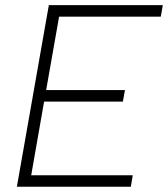

<svg xmlns="http://www.w3.org/2000/svg" viewBox="-20 -713 642 733"><path d="M44.4 0 158.7 -649.4 166.5 -693.4H601.6L593.8 -649.4H205.6L156.2 -369.1H457L449.2 -325.2H148.4L99.1 -43.9H486.8L479.5 0Z"/></svg>

Font: CaskaydiaCove NFP ExtraLight
Style: Italic
Weight: 200
Italic angle: -10°
Designer: Aaron Bell
Foundry: Saja Typeworks
Version: Version 2111.001; VTT 6.35;Nerd Fonts 3.1.1